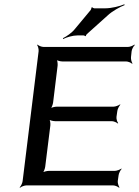

<svg xmlns="http://www.w3.org/2000/svg" viewBox="-20 -869 652 900"><path d="M532 -20 536 -48C537 -57 545 -72 550 -77L549 -79C543 -74 527 -68 518 -68H209C200 -68 183 -64 177 -59L179 -57C185 -62 191 -79 192 -88L216 -281C217 -290 215 -307 210 -312L208 -310C212 -305 229 -301 238 -301H504C513 -301 527 -295 532 -290L534 -292C529 -297 525 -312 526 -321L530 -349C531 -358 539 -373 544 -378L543 -380C537 -375 521 -369 512 -369H246C237 -369 220 -365 214 -360L216 -358C222 -363 228 -380 229 -389L250 -561C251 -570 249 -587 245 -592L242 -590C247 -585 263 -581 272 -581H571C580 -581 595 -575 599 -570L601 -572C597 -577 593 -592 594 -601L597 -629C598 -638 606 -653 612 -658L610 -660C604 -655 589 -649 580 -649H184C175 -649 160 -655 156 -660L154 -658C158 -653 162 -638 161 -629L86 -20C85 -11 78 4 72 9L74 11C79 6 95 0 104 0H510C519 0 533 6 538 11L540 9C536 4 531 -11 532 -20ZM473 -830H422C419 -830 413 -833 413 -835L408 -833C409 -831 407 -824 405 -822L331 -733C317 -715 290 -697 275 -690L276 -686C291 -694 321 -703 343 -703H372C374 -703 379 -701 379 -699L383 -701C382 -702 385 -707 387 -709L484 -796C506 -817 543 -837 564 -845L563 -849C542 -840 503 -830 473 -830Z"/></svg>

Font: Gamestation Storm Oblique 
Style: Italic
Weight: 400
Designer: Jonas Hecksher
Foundry: Jonas Hecksher, Playtypeª, e-types AS
Version: Version 1.003